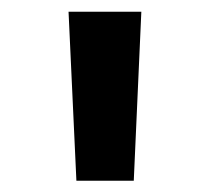

<svg xmlns="http://www.w3.org/2000/svg" viewBox="-20 -748 366 335"><path d="M113.3 -432.6 99.6 -727.5H226.6L213.4 -432.6Z"/></svg>

Font: Inter Semi Bold
Style: Regular
Weight: 600
Designer: Rasmus Andersson
Foundry: rsms
Version: Version 4.000;git-e0f93cc